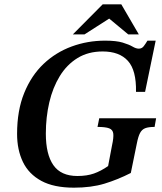

<svg xmlns="http://www.w3.org/2000/svg" viewBox="-20 -857 750 888"><path d="M322 11Q229 11 171 -20.5Q113 -52 86 -108Q59 -164 59 -238Q59 -346 92 -427Q125 -508 181.5 -561.5Q238 -615 311.5 -642Q385 -669 466 -669Q518 -669 547.5 -660Q577 -651 593 -641.5Q609 -632 622 -632Q636 -632 644.5 -643Q653 -654 662 -669H700L651 -432H609Q611 -532 571.5 -575.5Q532 -619 455 -619Q388 -619 338.5 -588.5Q289 -558 256.5 -505Q224 -452 208 -383.5Q192 -315 192 -239Q192 -143 227 -93Q262 -43 338 -43Q382 -43 414.5 -54.5Q447 -66 480 -89L498 -184Q506 -220 504 -238.5Q502 -257 485 -263.5Q468 -270 431 -270L439 -310H702L695 -270Q667 -270 651.5 -264Q636 -258 627.5 -241.5Q619 -225 613 -194L585 -57Q524 -26 463 -7.5Q402 11 322 11ZM371 -698H317L455 -837H541L622 -698H573L485 -771Z"/></svg>

Font: STIX Two Text SemiBold
Style: Italic
Weight: 600
Italic angle: -12°
Designer: Ross Mills, John Hudson & Paul Hanslow, Tiro Typeworks Ltd; with prior portions MicroPress Inc. and Coen Hoffman, Elsevi
Foundry: Tiro Typeworks Ltd
Version: Version 2.13 b171